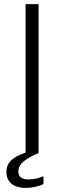

<svg xmlns="http://www.w3.org/2000/svg" viewBox="-20 -743 306 931"><path d="M183 114C173 119 149 127 120 127C84 127 69 114 69 88C69 53 99 29 165 0H167V-723H104V-3C33 21 11 51 11 91C11 137 42 168 105 168C139 168 171 159 186 152C190 150 191 148 191 143V119C191 112 189 111 183 114Z"/></svg>

Font: United Sans ExtraLight
Style: Regular
Weight: 200
Designer: Pablo Impallari, Rodrigo Fuenzalida (Modified by Dan O. Williams)
Version: Version 1.000;PS 001.000;hotconv 1.0.88;makeotf.lib2.5.64775